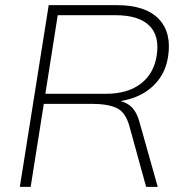

<svg xmlns="http://www.w3.org/2000/svg" viewBox="-20 -725 724 745"><path d="M57 0 169 -705H434Q544 -705 595.5 -652Q647 -599 632 -504Q623 -448 590 -408.5Q557 -369 507 -349Q457 -329 397 -329L405 -337H413Q453 -337 480.5 -318Q508 -299 521 -252L592 0H547L482 -236Q467 -290 432.5 -306Q398 -322 337 -322H150L99 0ZM156 -361H390Q475 -361 526 -400Q577 -439 588 -509Q600 -586 559 -626Q518 -666 428 -666H204Z"/></svg>

Font: Mulish ExtraLight
Style: Italic
Weight: 200
Italic angle: -9°
Designer: Vernon Adams
Foundry: Vernon Adams
Version: Version 3.603